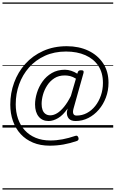

<svg xmlns="http://www.w3.org/2000/svg" viewBox="-20 -1030 934 1550"><path d="M263 -187Q263 -231 278 -280Q293 -329 323 -371.5Q353 -414 398.5 -440.5Q444 -467 504 -467Q529 -467 555 -458.5Q581 -450 604 -435L608 -447Q611 -456 617.5 -459.5Q624 -463 635 -463Q650 -463 653.5 -457Q657 -451 654 -440L574 -155Q566 -127 572 -112Q578 -97 598 -97Q643 -97 681.5 -117.5Q720 -138 749 -174.5Q778 -211 794.5 -259Q811 -307 811 -361Q811 -443 773.5 -499Q736 -555 669 -584.5Q602 -614 513 -614Q418 -614 342.5 -579.5Q267 -545 214.5 -485.5Q162 -426 134.5 -349.5Q107 -273 107 -188Q107 -125 125.5 -71.5Q144 -18 180 21.5Q216 61 268 82.5Q320 104 386 104Q436 104 485.5 94.5Q535 85 588 67Q606 60 613 81Q619 101 601 108Q546 127 492.5 136.5Q439 146 381 146Q306 146 247 121.5Q188 97 147 52.5Q106 8 84.5 -53Q63 -114 63 -186Q63 -278 94 -363Q125 -448 184 -514Q243 -580 328 -618.5Q413 -657 519 -657Q617 -657 693 -621Q769 -585 812.5 -519Q856 -453 856 -362Q856 -299 835 -243Q814 -187 777.5 -144.5Q741 -102 693 -77.5Q645 -53 590 -53Q552 -53 535 -73.5Q518 -94 520 -126Q522 -133 523 -140Q524 -147 526 -154Q489 -100 449 -76.5Q409 -53 372 -53Q321 -53 292 -89Q263 -125 263 -187ZM316 -191Q316 -163 323.5 -142.5Q331 -122 347 -110.5Q363 -99 386 -99Q413 -99 441 -116Q469 -133 497.5 -168Q526 -203 552 -255L593 -395Q567 -411 545.5 -416Q524 -421 503 -421Q454 -421 419 -398.5Q384 -376 361 -340.5Q338 -305 327 -265.5Q316 -226 316 -191ZM0 490H894V500H0ZM0 -20H894V0H0ZM0 -505H894V-500H0ZM0 -1010H894V-1000H0Z"/></svg>

Font: Playwrite TZ Guides
Style: Regular
Weight: 400
Designer: Veronika Burian, José Scaglione
Foundry: TypeTogether
Version: Version 1.003